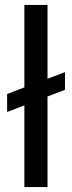

<svg xmlns="http://www.w3.org/2000/svg" viewBox="-20 -760 293 780"><path d="M9 -378V-305L79 -332V0H173V-368L244 -395V-467L173 -440V-740H79V-405Z"/></svg>

Font: Malmofest
Style: Regular
Weight: 400
Designer: Jonny Pinhorn (Poppins), Kolossal
Version: Version 1.004;Glyphs 3.1.2 (3151)